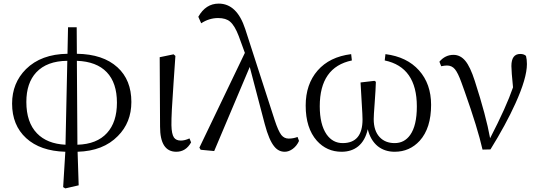

<svg xmlns="http://www.w3.org/2000/svg" viewBox="-20 -827 2984 1064"><path d="M342 217 330 210 342 14Q203 10 125 -61.5Q47 -133 47 -253Q47 -367 124 -444Q208 -527 354 -529L357 -676H405L406 -529Q551 -527 631 -454Q708 -384 708 -262Q708 -148 633 -73Q552 10 410 14L416 200ZM343 -25 353 -490Q240 -489 181 -426Q126 -367 126 -262Q126 -149 185 -88Q241 -30 343 -25ZM409 -25Q517 -28 573 -90Q628 -150 628 -258Q628 -368 571.5 -427Q515 -486 406 -490Z M957 14Q867 14 867 -125L865 -510L942 -526L952 -517Q948 -460 942 -371Q929 -191 930 -133Q931 -84 944 -65Q956 -48 982 -48Q1004 -48 1030 -60L1039 -38Q1010 14 957 14Z M1558 14Q1524 14 1501 -14Q1471 -49 1447 -140L1364 -456L1167 10L1092 3L1085 -9L1337 -534L1303 -627Q1281 -685 1255 -707Q1232 -727 1189 -727Q1139 -727 1095 -698L1079 -734Q1120 -807 1192 -807Q1293 -807 1339 -666L1502 -162Q1522 -101 1539 -79Q1555 -59 1580 -59Q1605 -59 1629 -68L1637 -46Q1625 -19 1603 -2.5Q1581 14 1558 14Z M1873 14Q1791 14 1736 -47Q1674 -117 1674 -242Q1674 -360 1740 -436Q1806 -512 1926 -527L1930 -492Q1752 -455 1752 -238Q1752 -137 1790 -82Q1824 -34 1879 -34Q1989 -34 1989 -165Q1989 -187 1985 -249Q1980 -324 1978 -370L2055 -379L2063 -374Q2062 -333 2056 -252Q2051 -187 2051 -167Q2051 -102 2084 -67Q2115 -34 2167 -34Q2221 -34 2253 -79Q2290 -131 2290 -237Q2290 -455 2112 -492L2116 -527Q2235 -512 2302 -437Q2369 -362 2369 -246Q2369 -117 2306 -47Q2250 14 2167 14Q2112 14 2073 -17Q2033 -50 2018 -111Q2004 -48 1965 -16Q1928 14 1873 14Z M2654 2Q2627 -117 2555 -320Q2543 -353 2537 -370Q2518 -423 2501 -443.5Q2484 -464 2457 -464Q2445 -464 2425 -460L2415 -485Q2447 -523 2493 -523Q2531 -523 2558.5 -490Q2586 -457 2611 -379Q2674 -184 2696 -61Q2786 -235 2823 -343Q2814 -432 2814 -461Q2814 -528 2863 -528Q2884 -528 2895 -517Q2900 -497 2900 -472Q2900 -394 2836 -253Q2783 -136 2698 1Z"/></svg>

Font: GenRyuMin TW R
Style: Regular
Weight: 400
Version: Version 1.501;PS 1;hotconv 16.6.51;makeotf.lib2.5.65220